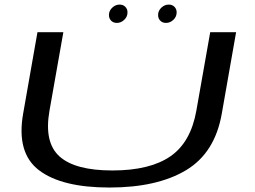

<svg xmlns="http://www.w3.org/2000/svg" viewBox="-20 -815 1113 838"><path d="M457.5 3.5Q249.5 3.5 150.2 -72Q51 -147.5 81 -319L143.5 -674.5H256.5L196 -332Q171.5 -193.5 239.8 -132.2Q308 -71 470.5 -71Q633.5 -71 723 -132.2Q812.5 -193.5 837 -332L897.5 -674.5H1010.5L948 -319Q918 -147.5 791.8 -72Q665.5 3.5 457.5 3.5ZM490 -715Q474.5 -715 465 -724.8Q455.5 -734.5 455.5 -749.5Q455.5 -768 469.8 -781.5Q484 -795 502 -795Q517.5 -795 527 -785.2Q536.5 -775.5 536.5 -761Q536.5 -742 522.2 -728.5Q508 -715 490 -715ZM704.5 -715Q689 -715 679.5 -724.8Q670 -734.5 670 -749.5Q670 -768 684.2 -781.5Q698.5 -795 716.5 -795Q732 -795 741.5 -785.2Q751 -775.5 751 -761Q751 -742 736.8 -728.5Q722.5 -715 704.5 -715Z"/></svg>

Font: Anybody UltraExpanded Regular
Style: Italic
Weight: 400
Width: 9
Italic angle: -10°
Designer: Tyler Finck
Foundry: Etcetera Type Company
Version: Version 1.010; ttfautohint (v1.8.3) -l 8 -r 50 -G 200 -x 14 